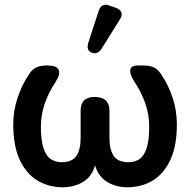

<svg xmlns="http://www.w3.org/2000/svg" viewBox="-20 -781 804 812"><path d="M246 11Q186 11 138.5 -17.5Q91 -46 63.5 -105Q36 -164 36 -255Q36 -313 54.5 -368Q73 -423 104 -469Q117 -489 135 -496.5Q153 -504 175 -504H182Q220 -504 228 -485.5Q236 -467 216 -436Q187 -393 170 -345Q153 -297 153 -246Q153 -187 164 -154Q175 -121 195 -108Q215 -95 240 -95Q285 -95 303 -121.5Q321 -148 321 -196V-312Q321 -371 380 -371Q443 -371 443 -312V-196Q443 -148 461 -121.5Q479 -95 524 -95Q550 -95 569.5 -108Q589 -121 600 -154Q611 -187 611 -246Q611 -297 594 -345Q577 -393 548 -436Q528 -467 531 -485.5Q534 -504 563 -504H589Q612 -504 629.5 -496.5Q647 -489 660 -469Q692 -423 710 -368Q728 -313 728 -255Q728 -164 700.5 -105Q673 -46 626 -17.5Q579 11 518 11Q471 11 433.5 -11.5Q396 -34 382 -82Q369 -34 331 -11.5Q293 11 246 11ZM411 -577Q394 -549 369 -558Q343 -567 354 -602L397 -734Q409 -771 444 -757L470 -748Q489 -741 493.5 -728Q498 -715 487 -699Z"/></svg>

Font: Zen Maru Gothic
Style: Bold
Weight: 700
Designer: Yoshimichi Ohira
Foundry: Positype
Version: Version 1.001